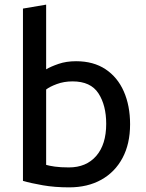

<svg xmlns="http://www.w3.org/2000/svg" viewBox="-20 -796 631 828"><path d="M278 12Q216 12 164.5 3Q113 -6 79 -16V-759L179 -776V-497Q199 -509 232.5 -520.5Q266 -532 308 -532Q383 -532 435 -497.5Q487 -463 514 -401.5Q541 -340 541 -260Q541 -176 508.5 -115Q476 -54 417 -21Q358 12 278 12ZM277 -74Q352 -74 395 -123.5Q438 -173 438 -262Q438 -342 404.5 -393.5Q371 -445 293 -445Q256 -445 225 -433.5Q194 -422 179 -410V-85Q192 -81 216.5 -77.5Q241 -74 277 -74Z"/></svg>

Font: Ubuntu Sans Medium
Style: Regular
Weight: 500
Designer: Dalton Maag Ltd
Foundry: Dalton Maag Ltd
Version: Version 1.006; ttfautohint (v1.8.4.7-5d5b)